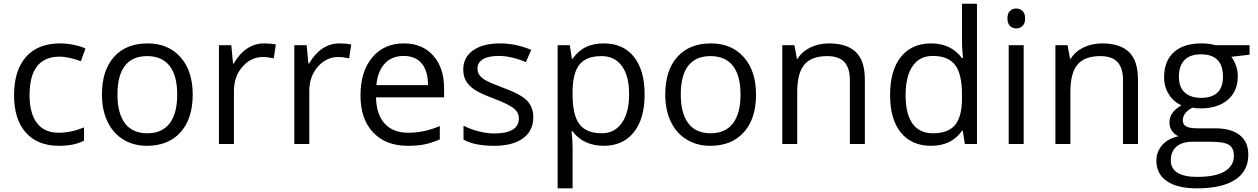

<svg xmlns="http://www.w3.org/2000/svg" viewBox="-20 -780 6812 1040"><path d="M299.8 9.8Q183.6 9.8 119.9 -61.8Q56.2 -133.3 56.2 -264.2Q56.2 -398.4 120.8 -471.7Q185.5 -544.9 305.2 -544.9Q343.8 -544.9 382.3 -536.6Q420.9 -528.3 442.9 -517.1L418 -448.2Q391.1 -459 359.4 -466.1Q327.6 -473.1 303.2 -473.1Q140.1 -473.1 140.1 -265.1Q140.1 -166.5 179.9 -113.8Q219.7 -61 297.9 -61Q364.7 -61 435.1 -89.8V-18.1Q381.3 9.8 299.8 9.8Z M1023.9 -268.1Q1023.9 -137.2 958 -63.7Q892.1 9.8 775.9 9.8Q704.1 9.8 648.4 -23.9Q592.8 -57.6 562.5 -120.6Q532.2 -183.6 532.2 -268.1Q532.2 -398.9 597.7 -471.9Q663.1 -544.9 779.3 -544.9Q891.6 -544.9 957.8 -470.2Q1023.9 -395.5 1023.9 -268.1ZM616.2 -268.1Q616.2 -165.5 657.2 -111.8Q698.2 -58.1 777.8 -58.1Q857.4 -58.1 898.7 -111.6Q939.9 -165 939.9 -268.1Q939.9 -370.1 898.7 -423.1Q857.4 -476.1 776.9 -476.1Q697.3 -476.1 656.7 -423.8Q616.2 -371.6 616.2 -268.1Z M1410.2 -544.9Q1445.8 -544.9 1474.1 -539.1L1462.9 -463.9Q1429.7 -471.2 1404.3 -471.2Q1339.4 -471.2 1293.2 -418.5Q1247.1 -365.7 1247.1 -287.1V0H1166V-535.2H1232.9L1242.2 -436H1246.1Q1275.9 -488.3 1317.9 -516.6Q1359.9 -544.9 1410.2 -544.9Z M1818.4 -544.9Q1854 -544.9 1882.3 -539.1L1871.1 -463.9Q1837.9 -471.2 1812.5 -471.2Q1747.6 -471.2 1701.4 -418.5Q1655.3 -365.7 1655.3 -287.1V0H1574.2V-535.2H1641.1L1650.4 -436H1654.3Q1684.1 -488.3 1726.1 -516.6Q1768.1 -544.9 1818.4 -544.9Z M2188.5 9.8Q2069.8 9.8 2001.2 -62.5Q1932.6 -134.8 1932.6 -263.2Q1932.6 -392.6 1996.3 -468.8Q2060.1 -544.9 2167.5 -544.9Q2268.1 -544.9 2326.7 -478.8Q2385.3 -412.6 2385.3 -304.2V-252.9H2016.6Q2019 -158.7 2064.2 -109.9Q2109.4 -61 2191.4 -61Q2277.8 -61 2362.3 -97.2V-24.9Q2319.3 -6.3 2281 1.7Q2242.7 9.8 2188.5 9.8ZM2166.5 -477.1Q2102.1 -477.1 2063.7 -435.1Q2025.4 -393.1 2018.6 -318.8H2298.3Q2298.3 -395.5 2264.2 -436.3Q2230 -477.1 2166.5 -477.1Z M2868.7 -146Q2868.7 -71.3 2813 -30.8Q2757.3 9.8 2656.7 9.8Q2550.3 9.8 2490.7 -23.9V-99.1Q2529.3 -79.6 2573.5 -68.4Q2617.7 -57.1 2658.7 -57.1Q2722.2 -57.1 2756.3 -77.4Q2790.5 -97.7 2790.5 -139.2Q2790.5 -170.4 2763.4 -192.6Q2736.3 -214.8 2657.7 -245.1Q2583 -272.9 2551.5 -293.7Q2520 -314.5 2504.6 -340.8Q2489.3 -367.2 2489.3 -403.8Q2489.3 -469.2 2542.5 -507.1Q2595.7 -544.9 2688.5 -544.9Q2774.9 -544.9 2857.4 -509.8L2828.6 -443.8Q2748 -477.1 2682.6 -477.1Q2625 -477.1 2595.7 -459Q2566.4 -440.9 2566.4 -409.2Q2566.4 -387.7 2577.4 -372.6Q2588.4 -357.4 2612.8 -343.8Q2637.2 -330.1 2706.5 -304.2Q2801.8 -269.5 2835.2 -234.4Q2868.7 -199.2 2868.7 -146Z M3249.5 9.8Q3197.3 9.8 3154.1 -9.5Q3110.8 -28.8 3081.5 -68.8H3075.7Q3081.5 -22 3081.5 20V240.2H3000.5V-535.2H3066.4L3077.6 -461.9H3081.5Q3112.8 -505.9 3154.3 -525.4Q3195.8 -544.9 3249.5 -544.9Q3356 -544.9 3413.8 -472.2Q3471.7 -399.4 3471.7 -268.1Q3471.7 -136.2 3412.8 -63.2Q3354 9.8 3249.5 9.8ZM3237.8 -476.1Q3155.8 -476.1 3119.1 -430.7Q3082.5 -385.3 3081.5 -286.1V-268.1Q3081.5 -155.3 3119.1 -106.7Q3156.7 -58.1 3239.7 -58.1Q3309.1 -58.1 3348.4 -114.3Q3387.7 -170.4 3387.7 -269Q3387.7 -369.1 3348.4 -422.6Q3309.1 -476.1 3237.8 -476.1Z M4075.2 -268.1Q4075.2 -137.2 4009.3 -63.7Q3943.4 9.8 3827.1 9.8Q3755.4 9.8 3699.7 -23.9Q3644 -57.6 3613.8 -120.6Q3583.5 -183.6 3583.5 -268.1Q3583.5 -398.9 3648.9 -471.9Q3714.4 -544.9 3830.6 -544.9Q3942.9 -544.9 4009 -470.2Q4075.2 -395.5 4075.2 -268.1ZM3667.5 -268.1Q3667.5 -165.5 3708.5 -111.8Q3749.5 -58.1 3829.1 -58.1Q3908.7 -58.1 3950 -111.6Q3991.2 -165 3991.2 -268.1Q3991.2 -370.1 3950 -423.1Q3908.7 -476.1 3828.1 -476.1Q3748.5 -476.1 3708 -423.8Q3667.5 -371.6 3667.5 -268.1Z M4583.5 0V-346.2Q4583.5 -411.6 4553.7 -443.8Q4523.9 -476.1 4460.4 -476.1Q4376.5 -476.1 4337.4 -430.7Q4298.3 -385.3 4298.3 -280.8V0H4217.3V-535.2H4283.2L4296.4 -461.9H4300.3Q4325.2 -501.5 4370.1 -523.2Q4415 -544.9 4470.2 -544.9Q4566.9 -544.9 4615.7 -498.3Q4664.6 -451.7 4664.6 -349.1V0Z M5195.3 -71.8H5190.9Q5134.8 9.8 5022.9 9.8Q4918 9.8 4859.6 -62Q4801.3 -133.8 4801.3 -266.1Q4801.3 -398.4 4859.9 -471.7Q4918.5 -544.9 5022.9 -544.9Q5131.8 -544.9 5189.9 -465.8H5196.3L5192.9 -504.4L5190.9 -542V-759.8H5272V0H5206.1ZM5033.2 -58.1Q5116.2 -58.1 5153.6 -103.3Q5190.9 -148.4 5190.9 -249V-266.1Q5190.9 -379.9 5153.1 -428.5Q5115.2 -477.1 5032.2 -477.1Q4960.9 -477.1 4923.1 -421.6Q4885.3 -366.2 4885.3 -265.1Q4885.3 -162.6 4922.9 -110.4Q4960.4 -58.1 5033.2 -58.1Z M5524.9 0H5443.8V-535.2H5524.9ZM5437 -680.2Q5437 -708 5450.7 -720.9Q5464.4 -733.9 5484.9 -733.9Q5504.4 -733.9 5518.6 -720.7Q5532.7 -707.5 5532.7 -680.2Q5532.7 -652.8 5518.6 -639.4Q5504.4 -626 5484.9 -626Q5464.4 -626 5450.7 -639.4Q5437 -652.8 5437 -680.2Z M6063 0V-346.2Q6063 -411.6 6033.2 -443.8Q6003.4 -476.1 5939.9 -476.1Q5856 -476.1 5816.9 -430.7Q5777.8 -385.3 5777.8 -280.8V0H5696.8V-535.2H5762.7L5775.9 -461.9H5779.8Q5804.7 -501.5 5849.6 -523.2Q5894.5 -544.9 5949.7 -544.9Q6046.4 -544.9 6095.2 -498.3Q6144 -451.7 6144 -349.1V0Z M6748.5 -535.2V-483.9L6649.4 -472.2Q6663.1 -455.1 6673.8 -427.5Q6684.6 -399.9 6684.6 -365.2Q6684.6 -286.6 6630.9 -239.7Q6577.1 -192.9 6483.4 -192.9Q6459.5 -192.9 6438.5 -196.8Q6386.7 -169.4 6386.7 -127.9Q6386.7 -106 6404.8 -95.5Q6422.9 -85 6466.8 -85H6561.5Q6648.4 -85 6695.1 -48.3Q6741.7 -11.7 6741.7 58.1Q6741.7 147 6670.4 193.6Q6599.1 240.2 6462.4 240.2Q6357.4 240.2 6300.5 201.2Q6243.7 162.1 6243.7 90.8Q6243.7 42 6274.9 6.3Q6306.2 -29.3 6362.8 -42Q6342.3 -51.3 6328.4 -70.8Q6314.5 -90.3 6314.5 -116.2Q6314.5 -145.5 6330.1 -167.5Q6345.7 -189.5 6379.4 -210Q6337.9 -227.1 6311.8 -268.1Q6285.6 -309.1 6285.6 -361.8Q6285.6 -449.7 6338.4 -497.3Q6391.1 -544.9 6487.8 -544.9Q6529.8 -544.9 6563.5 -535.2ZM6321.8 89.8Q6321.8 133.3 6358.4 155.8Q6395 178.2 6463.4 178.2Q6565.4 178.2 6614.5 147.7Q6663.6 117.2 6663.6 64.9Q6663.6 21.5 6636.7 4.6Q6609.9 -12.2 6535.6 -12.2H6438.5Q6383.3 -12.2 6352.5 14.2Q6321.8 40.5 6321.8 89.8ZM6365.7 -363.8Q6365.7 -307.6 6397.5 -278.8Q6429.2 -250 6485.8 -250Q6604.5 -250 6604.5 -365.2Q6604.5 -485.8 6484.4 -485.8Q6427.2 -485.8 6396.5 -455.1Q6365.7 -424.3 6365.7 -363.8Z"/></svg>

Font: f07869316
Style: Regular
Weight: 400
Foundry: Ascender Corporation
Version: Version 1.10